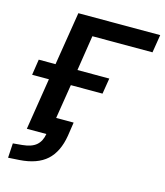

<svg xmlns="http://www.w3.org/2000/svg" viewBox="-128 -801 928 1083"><g transform="rotate(15 336.0 -260.0)"><path d="M22 185 27 100 81 95Q135 90 162 66.5Q189 43 196 0H82L130 -302H32L46 -394H144L194 -705H672L655 -600H304L272 -394H458L443 -302H258L226 -102H328L316 -22Q300 75 245 124.5Q190 174 87 181Z"/></g></svg>

Font: Mulish ExtraLight
Style: Italic
Weight: 200
Italic angle: -9°
Designer: Vernon Adams
Foundry: Vernon Adams
Version: Version 3.603